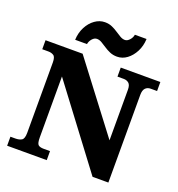

<svg xmlns="http://www.w3.org/2000/svg" viewBox="-164 -1086 1134 1221"><g transform="rotate(20 403.0 -475.5)"><path d="M21 0V-61H54Q81 -61 97 -71Q113 -81 113 -121V-597Q113 -634 98 -643.5Q83 -653 63 -653H21V-714H272L621 -255V-597Q621 -629 607 -641Q593 -653 573 -653H530V-714H798V-653H755Q733 -653 719.5 -639Q706 -625 706 -593V0H599L198 -533V-121Q198 -81 209 -71Q220 -61 246 -61H289V0ZM483 -771Q456 -771 434 -780.5Q412 -790 393.5 -802.5Q375 -815 358.5 -824.5Q342 -834 326 -834Q309 -834 294.5 -817.5Q280 -801 277 -781H197Q199 -829 219 -867.5Q239 -906 270.5 -928.5Q302 -951 338 -951Q365 -951 386.5 -941.5Q408 -932 426.5 -919.5Q445 -907 461.5 -897.5Q478 -888 494 -888Q510 -888 525 -904.5Q540 -921 543 -941H622Q620 -893 600 -854.5Q580 -816 549.5 -793.5Q519 -771 483 -771Z"/></g></svg>

Font: Noto Serif Tamil Black
Style: Italic
Weight: 900
Italic angle: -12°
Designer: Indian Type Foundry, Tom Grace, and the Monotype Design Team
Foundry: Monotype Imaging Inc.
Version: Version 2.003; ttfautohint (v1.8.4.7-5d5b)